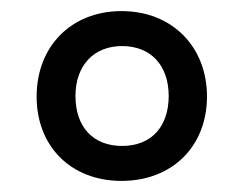

<svg xmlns="http://www.w3.org/2000/svg" viewBox="-20 -746 440 346"><path d="M199 -420C290 -420 353 -482 353 -572C353 -662 290 -726 199 -726C108 -726 46 -662 46 -572C46 -482 108 -420 199 -420ZM200 -483C147 -483 116 -518 116 -573C116 -628 149 -663 200 -663C252 -663 284 -628 284 -573C284 -518 253 -483 200 -483Z"/></svg>

Font: Noto Serif Ethiopic Medium
Style: Regular
Weight: 500
Designer: Monotype Design Team
Foundry: Monotype Imaging Inc.
Version: Version 2.102